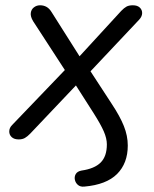

<svg xmlns="http://www.w3.org/2000/svg" viewBox="-20 -513 575 716"><path d="M294.2 182.9Q279.6 184.3 270.6 176.6Q261.6 168.8 259.2 157.3Q256.8 145.8 262.6 135.9Q268.5 125.9 284.2 123Q332.3 116.1 355.4 93.1Q378.5 70.1 378.5 25.4Q378.5 3.2 366.9 -23.4Q355.2 -49.9 329.9 -89.8L252.8 -210.6L277 -209L92.9 -14.9Q82.2 -3.8 72.7 1.6Q63.3 6.9 49.7 6.9Q32.7 6.9 23.5 -1.8Q14.2 -10.5 14.5 -23.4Q14.7 -36.3 25.3 -46.9L237.4 -268L235.8 -230.4L103.3 -434.3Q93.1 -451.5 94.8 -464.6Q96.5 -477.8 106.4 -485.5Q116.4 -493.3 129.4 -493.3Q143 -493.3 153.7 -487.2Q164.4 -481.1 172.6 -467.5L285.7 -288.8H263.5L432.1 -472.4Q442.8 -483.5 451.8 -488.4Q460.8 -493.3 475.3 -493.3Q492.3 -493.3 501.3 -484.8Q510.3 -476.3 510.1 -463.9Q509.9 -451.6 499.2 -439.9L303.8 -232.5L303.3 -268.9L396.8 -125.5Q427.4 -79.3 441.9 -43Q456.5 -6.6 456.5 29.7Q456.5 95.8 416.7 135.7Q376.8 175.7 294.2 182.9Z"/></svg>

Font: Nunito Variable Extra Light
Style: Italic
Weight: 200
Italic angle: -9°
Designer: Vernon Adams
Foundry: Vernon Adams
Version: Version 3.602